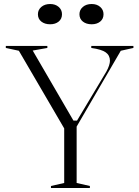

<svg xmlns="http://www.w3.org/2000/svg" viewBox="-20 -937 694 957"><path d="M234 0V-10L300 -25V-297L74 -684L9 -698V-708H216V-698L143 -685L346 -336H364L510 -580Q519 -596 523.5 -610Q528 -624 528 -634Q528 -661 507 -676Q486 -691 435 -698V-708H645V-698L582 -684L362 -306V-25L428 -10V0ZM437 -917Q463 -917 479.5 -902.5Q496 -888 496 -866Q496 -843 479.5 -829.5Q463 -816 437 -816Q410 -816 393 -829.5Q376 -843 376 -866Q376 -888 393 -902.5Q410 -917 437 -917ZM230 -917Q256 -917 272.5 -902.5Q289 -888 289 -866Q289 -843 272.5 -829.5Q256 -816 230 -816Q203 -816 186 -829.5Q169 -843 169 -866Q169 -888 186 -902.5Q203 -917 230 -917Z"/></svg>

Font: Kalnia Light
Style: Regular
Weight: 300
Designer: Frida Medrano
Foundry: Frida Medrano
Version: Version 1.105